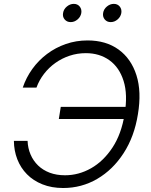

<svg xmlns="http://www.w3.org/2000/svg" viewBox="-20 -942 764 972"><path d="M299.8 9.8Q241.2 9.8 194.8 -8.8Q148.4 -27.3 116.5 -59.8Q84.5 -92.3 67.6 -135.7Q50.8 -179.2 50.3 -229H119.6Q121.1 -191.4 134.8 -159.7Q148.4 -127.9 172.9 -104.2Q197.3 -80.6 231.7 -67.6Q266.1 -54.7 309.1 -54.7Q378.4 -54.7 441.2 -90.3Q503.9 -126 549.3 -194.8Q594.7 -263.7 610.8 -363.8Q627.4 -463.4 605.7 -532.2Q584 -601.1 533.9 -637Q483.9 -672.9 414.6 -672.9Q371.6 -672.9 332.5 -659.9Q293.5 -647 260.5 -623.5Q227.5 -600.1 202.9 -568.1Q178.2 -536.1 164.6 -498.5H95.2Q112.3 -549.3 143.6 -592.8Q174.8 -636.2 218 -668.7Q261.2 -701.2 313.2 -719.2Q365.2 -737.3 423.3 -737.3Q516.6 -737.3 580.3 -691.2Q644 -645 670.7 -561.3Q697.3 -477.5 678.2 -363.8Q660.2 -250.5 605.7 -166.5Q551.3 -82.5 472.2 -36.4Q393.1 9.8 299.8 9.8ZM277.8 -339.4 287.6 -400.9H642.1L631.8 -339.4ZM540.5 -830.1Q521.5 -830.1 510.3 -843.5Q499 -856.9 502 -876Q504.9 -895.5 521 -908.9Q537.1 -922.4 556.2 -922.4Q575.2 -922.4 586.2 -908.9Q597.2 -895.5 594.2 -876Q590.8 -856.9 575.2 -843.5Q559.6 -830.1 540.5 -830.1ZM337.9 -830.1Q318.8 -830.1 307.4 -843.5Q295.9 -856.9 299.3 -876Q302.2 -895.5 318.4 -908.9Q334.5 -922.4 353.5 -922.4Q372.6 -922.4 383.5 -908.9Q394.5 -895.5 391.6 -876Q388.2 -856.9 372.6 -843.5Q356.9 -830.1 337.9 -830.1Z"/></svg>

Font: Inter 16pt Light
Style: Italic
Weight: 300
Italic angle: -9.3988°
Version: Version 4.001;git-66647c0bb